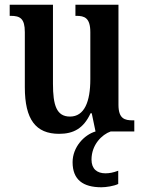

<svg xmlns="http://www.w3.org/2000/svg" viewBox="-20 -556 610 812"><path d="M230 10C290 10 333 -12 363 -77H368L384 0C336 14 287 66 287 130C287 204 331 236 409 236C428 236 462 231 480 222V166C459 174 442 177 426 177C391 177 367 159 367 119C367 56 411 13 448 0H548V-47H542C507 -47 481 -54 481 -113V-536H299V-489H303C337 -489 362 -481 362 -420V-221C362 -126 337 -63 276 -63C219 -63 204 -111 204 -202V-536H21V-489H25C65 -489 85 -478 85 -420V-187C85 -51 131 10 230 10Z"/></svg>

Font: Noto Serif Sinhala Condensed SemiBold
Style: Regular
Weight: 600
Width: 3
Designer: Jelle Bosma - Monotype Design Team
Foundry: Monotype Imaging Inc.
Version: Version 2.007